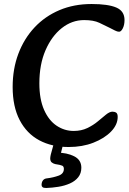

<svg xmlns="http://www.w3.org/2000/svg" viewBox="-20 -716 640 956"><path d="M322 16Q238 16 175.5 -17.5Q113 -51 78 -118Q43 -185 43 -283Q43 -373 71.5 -448.5Q100 -524 152 -579.5Q204 -635 276 -665.5Q348 -696 436 -696Q518 -696 559 -678.5Q600 -661 600 -616Q600 -592 591.5 -575Q583 -558 573 -558Q564 -558 552.5 -564Q541 -570 527 -577Q503 -589 474.5 -602.5Q446 -616 399 -616Q338 -616 287.5 -576Q237 -536 206.5 -465.5Q176 -395 176 -301Q176 -222 199.5 -169Q223 -116 262 -90Q301 -64 347 -64Q385 -64 415 -78.5Q445 -93 467.5 -112Q490 -131 508 -145.5Q526 -160 540 -160Q551 -160 558.5 -155Q566 -150 566 -134Q566 -95 533 -61Q500 -27 445 -5.5Q390 16 322 16ZM253 -20Q255 -26 258.5 -30Q262 -34 268 -35L287 -39Q295 -41 299 -37Q303 -33 301 -24L274 83L263 44Q313 44 349 62Q385 80 385 119Q385 147 369.5 166.5Q354 186 328 197.5Q302 209 271 214Q240 219 210 220Q197 220 192 216Q187 212 187 205Q187 191 194 182Q201 173 214 172Q246 168 272 158.5Q298 149 298 125Q298 113 290 109Q282 105 255 101Q246 99 238 93Q230 87 230 72Q230 68 231 63Q232 58 233 53Z"/></svg>

Font: Alkatra
Style: Regular
Weight: 400
Designer: Suman Bhandary
Version: Version 1.100;gftools[0.9.22]